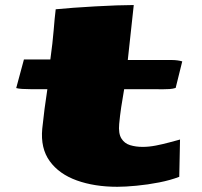

<svg xmlns="http://www.w3.org/2000/svg" viewBox="-20 -714 790 752"><path d="M439.5 17.6Q350.1 17.6 280.8 -7.3Q211.4 -32.2 174.8 -82.8Q138.2 -133.3 145.5 -210Q149.4 -247.6 154.5 -287.6Q159.7 -327.6 165.5 -364.7H101.1Q81.1 -364.7 66.7 -365.7Q52.2 -366.7 43.5 -369.1L73.7 -481H177.2Q186.5 -548.8 190.2 -595.5Q193.8 -642.1 198.2 -677.7Q227.5 -680.7 268.1 -683.6Q308.6 -686.5 352.5 -689Q396.5 -691.4 436.3 -692.9Q476.1 -694.3 503.9 -694.3L480.5 -479H650.9Q675.8 -479 693.8 -473.6L668 -369.6Q657.7 -366.2 644.3 -365.2Q630.9 -364.3 615.2 -364.3Q608.4 -364.3 601.6 -364.5Q594.7 -364.7 587.4 -364.7H466.3Q460 -329.1 454.8 -294.7Q449.7 -260.3 446.8 -228.5Q443.4 -191.4 455.3 -171.9Q467.3 -152.3 489.5 -145.5Q511.7 -138.7 538.6 -138.7H539.1Q563.5 -138.7 590.8 -144Q618.2 -149.4 643.3 -156.2Q668.5 -163.1 685.1 -167.5L682.1 -21.5Q647.9 -8.3 603.3 0.5Q558.6 9.3 514.6 13.4Q470.7 17.6 439.5 17.6Z"/></svg>

Font: Seymour One
Style: Regular
Weight: 400
Designer: Vernon Adams
Foundry: Vernon Adams
Version: Version 1.100; ttfautohint (v1.8.4.7-5d5b);gftools[0.9.33]